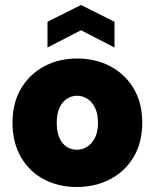

<svg xmlns="http://www.w3.org/2000/svg" viewBox="-20 -741 618 768"><path d="M438 -551 304 -620 170 -551V-654L304 -721L438 -654ZM287 7Q213 7 155 -24Q97 -55 63.5 -113Q30 -171 30 -250Q30 -329 64 -386.5Q98 -444 156.5 -475.5Q215 -507 289 -507Q363 -507 422 -475.5Q481 -444 515 -386.5Q549 -329 549 -250Q549 -171 514.5 -113Q480 -55 420.5 -24Q361 7 287 7ZM287 -142Q309 -142 328.5 -154Q348 -166 360 -190Q372 -214 372 -250Q372 -286 360 -310Q348 -334 329 -346Q310 -358 289 -358Q266 -358 247.5 -346Q229 -334 218 -310Q207 -286 207 -250Q207 -214 217.5 -190Q228 -166 246.5 -154Q265 -142 287 -142Z"/></svg>

Font: Albert Sans Black
Style: Regular
Weight: 900
Designer: Andreas Rasmussen
Foundry: a.Foundry
Version: Version 1.025